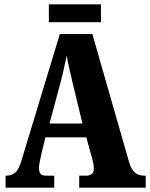

<svg xmlns="http://www.w3.org/2000/svg" viewBox="-20 -872 697 892"><path d="M6 0V-56H11Q33 -56 50 -69.5Q67 -83 80 -127L258 -714H409L580 -118Q590 -84 607.5 -70Q625 -56 648 -56H657V0H348V-56H382Q395 -56 405.5 -63Q416 -70 416 -89Q416 -102 412.5 -117Q409 -132 407 -140L381 -234H191L172 -156Q170 -144 165.5 -124.5Q161 -105 161 -91Q161 -75 167.5 -65.5Q174 -56 192 -56H232V0ZM210 -298H363L317 -489Q310 -520 302.5 -551Q295 -582 290 -614Q283 -583 276.5 -552Q270 -521 262 -492ZM207 -769V-852H449V-769Z"/></svg>

Font: Noto Serif ExtraCondensed Black
Style: Regular
Weight: 900
Width: 2
Designer: Monotype Design Team
Foundry: Monotype Imaging Inc.
Version: Version 2.015; ttfautohint (v1.8.4.7-5d5b)